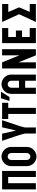

<svg xmlns="http://www.w3.org/2000/svg" viewBox="1632 -2419 800 4104"><g transform="rotate(-90 2032.0 -367.0)"><path d="M36 -722H431V0H300V-592H168V0H36Z M738 -735Q780 -735 817.5 -718.5Q855 -702 883 -674Q911 -646 927.5 -608.5Q944 -571 944 -529V-193Q944 -151 927.5 -113.5Q911 -76 883 -48Q855 -20 817.5 -3.5Q780 13 738 13Q696 13 658.5 -3.5Q621 -20 593 -48Q565 -76 549 -113.5Q533 -151 533 -193V-529Q533 -571 549 -608.5Q565 -646 593 -674Q621 -702 658.5 -718.5Q696 -735 738 -735ZM813 -529Q813 -560 791 -581.5Q769 -603 738 -603Q708 -603 686 -581Q664 -559 664 -529V-193Q664 -163 685.5 -140.5Q707 -118 738 -118Q769 -118 791 -140Q813 -162 813 -193Z M1515 -722Q1506 -693 1492.5 -653.5Q1479 -614 1463.5 -569Q1448 -524 1432.5 -477Q1417 -430 1402.5 -386Q1388 -342 1377 -304Q1366 -266 1360 -239V0H1229V-239Q1223 -265 1212 -303.5Q1201 -342 1186.5 -386Q1172 -430 1156.5 -477Q1141 -524 1125.5 -569Q1110 -614 1096.5 -653.5Q1083 -693 1074 -722H1226L1294 -425L1363 -722Z M1779 -591V0H1648V-591H1541V-722H1886V-591Z M2358 -229H2209V0H2078V-529Q2078 -571 2094.5 -608.5Q2111 -646 2139 -674Q2167 -702 2204.5 -718.5Q2242 -735 2284 -735Q2326 -735 2363.5 -718.5Q2401 -702 2429 -674Q2457 -646 2473.5 -608.5Q2490 -571 2490 -529V0H2358ZM2358 -361V-529Q2358 -559 2336 -581Q2314 -603 2284 -603Q2254 -603 2231.5 -581.5Q2209 -560 2209 -529V-361ZM1984 -747H2126L2010 -564H1926Z M2620 -722H2752L2901 -352V-722H3032V0H2901L2752 -371V0H2620Z M3162 0V-722H3484V-591H3293V-427H3431V-296H3293V-132H3484V0Z M3780 -360 3614 -722H3999V-590H3827L3927 -360L3831 -131H3999V0H3614Z"/></g></svg>

Font: PostBus
Style: Regular
Weight: 400
Designer: Peter Wiegel
Version: Version 1.001